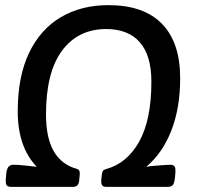

<svg xmlns="http://www.w3.org/2000/svg" viewBox="-20 -727 771 747"><path d="M23 0Q10 0 5.5 -7Q1 -14 3 -35L4 -48Q6 -70 13 -78Q20 -86 32 -86Q49 -86 78 -83Q107 -80 123 -78Q49 -155 49 -294Q49 -429 93 -521Q137 -613 216.5 -660Q296 -707 402 -707Q539 -707 610 -634.5Q681 -562 681 -422Q681 -308 647 -220Q613 -132 549 -78Q559 -80 577 -81.5Q595 -83 613.5 -84.5Q632 -86 643 -86Q655 -86 659.5 -79Q664 -72 662 -51L661 -39Q659 -16 653 -8Q647 0 633 0H392Q382 0 377.5 -6Q373 -12 374 -27L376 -46Q377 -55 379.5 -60.5Q382 -66 392 -69Q474 -91 521.5 -176Q569 -261 569 -409Q569 -511 524 -562.5Q479 -614 393 -614Q284 -614 221.5 -530Q159 -446 159 -282Q159 -190 189.5 -138Q220 -86 279 -70Q293 -66 290 -46L288 -23Q286 -10 280 -5Q274 0 264 0Z"/></svg>

Font: Asap Medium
Style: Italic
Weight: 500
Italic angle: -6°
Designer: Pablo Cosgaya
Foundry: Omnibus-Type
Version: Version 3.001; ttfautohint (v1.8.3)